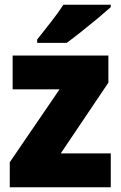

<svg xmlns="http://www.w3.org/2000/svg" viewBox="-20 -852 507 806"><path d="M445 -66H21V-171L230 -477H33V-619H435V-505L235 -208H445ZM445 -822Q425 -804 391.5 -776Q358 -748 322 -719.5Q286 -691 260 -672H136V-686Q161 -718 193 -758.5Q225 -799 246 -832H445Z"/></svg>

Font: Noto Sans Malayalam UI SemiCondensed Black
Style: Regular
Weight: 900
Width: 4
Designer: Jelle Bosma - Monotype Design Team
Foundry: Monotype Imaging Inc.
Version: Version 2.104; ttfautohint (v1.8.4.7-5d5b)